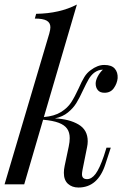

<svg xmlns="http://www.w3.org/2000/svg" viewBox="-29 -815 564 849"><path d="M491.2 -469.2Q488.8 -445.8 474.4 -425.3Q460 -404.8 433.1 -404.8Q413.1 -404.8 403.6 -416.5Q394 -428.2 394 -445.3Q394 -459.5 403.1 -476.8Q412.1 -494.1 425.8 -506.8H423.8Q405.8 -506.8 387.2 -493.2Q373 -481.9 363 -464.6Q353 -447.3 338.9 -417.5Q322.8 -382.3 308.8 -359.6Q294.9 -336.9 271.7 -317.9Q248.5 -298.8 213.9 -291.5Q277.3 -288.6 318.1 -264.6Q358.9 -240.7 358.9 -190.4Q358.9 -177.7 356 -164.1L335.9 -64Q333.5 -50.8 333.5 -44.4Q333.5 -22.9 356 -22.9Q376 -22.9 393.6 -46.1Q411.1 -69.3 430.2 -125L441.9 -162.1H460.9L437 -88.9Q403.8 14.2 317.9 14.2Q289.6 14.2 271.5 -2.2Q253.4 -18.6 253.4 -50.8Q253.4 -65.4 256.8 -81.1L274.9 -167Q279.3 -187.5 279.3 -204.1Q279.3 -229.5 267.8 -245.8Q256.3 -262.2 230.7 -272Q205.1 -281.7 161.6 -285.6L78.1 0H-8.8L189 -667Q193.8 -684.1 193.8 -694.3Q193.8 -714.4 177.7 -723.6Q161.6 -732.9 125 -732.9L130.9 -753.9Q234.9 -755.4 311 -794.9L165 -297.4Q211.4 -301.3 240.7 -319.6Q270 -337.9 285.6 -362.1Q301.3 -386.2 318.8 -424.3Q332.5 -455.6 343.8 -474.1Q355 -492.7 372.1 -504.9Q402.3 -527.8 432.1 -527.8Q464.4 -527.8 478.5 -511.5Q492.7 -495.1 491.2 -469.2Z"/></svg>

Font: TypoPRO Playfair Display
Style: Italic
Weight: 400
Italic angle: -14°
Designer: Claus Eggers Sørensen
Foundry: Claus Eggers Sørensen
Version: Version 1.004;PS 001.004;hotconv 1.0.70;makeotf.lib2.5.58329